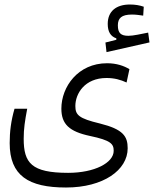

<svg xmlns="http://www.w3.org/2000/svg" viewBox="-20 -667 683 851"><path d="M272.5 164.1C438 164.1 545.9 86.9 545.9 -9.8C545.9 -62.5 526.4 -93.8 422.9 -119.6C329.1 -142.1 314 -157.2 314 -197.3C314 -252 355.5 -321.3 452.1 -321.3C487.3 -321.3 514.6 -313.5 541 -301.3L553.7 -360.4C529.8 -375 496.6 -386.7 454.6 -386.7C325.7 -386.7 252 -282.2 252 -185.5C252 -116.7 287.1 -84 378.4 -64.5C472.2 -44.9 483.9 -28.8 483.9 1.5C483.9 54.7 398.9 99.1 282.2 99.1C119.1 99.1 85 55.2 85 -52.2C85 -96.7 90.3 -130.4 100.6 -185.1H44.4C28.8 -131.8 22.9 -83 22.9 -32.7C22.9 111.3 106 164.1 272.5 164.1ZM452.1 -436 642.6 -479 636.7 -522.5C606.4 -516.6 570.8 -508.3 549.3 -508.3C516.1 -508.3 502.4 -520 502.4 -554.7C502.4 -586.4 518.6 -602.5 564.9 -602.5C582.5 -602.5 598.1 -600.1 614.7 -597.7L617.2 -637.2C598.6 -643.6 579.6 -647 555.7 -647C495.1 -647 457.5 -617.2 457.5 -561C457.5 -526.9 469.7 -505.9 495.6 -497.1V-490.7L447.3 -478.5Z"/></svg>

Font: Cascadia Mono Light
Style: Regular
Weight: 300
Monospace: yes
Designer: Aaron Bell
Foundry: Saja Typeworks
Version: Version 2404.023